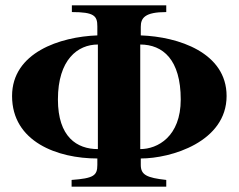

<svg xmlns="http://www.w3.org/2000/svg" viewBox="-20 -696 890 716"><path d="M345 -140C267 -140 196 -185 196 -325C196 -474 270 -530 345 -530ZM503 -530C587 -530 654 -474 654 -325C654 -187 568 -140 503 -140ZM505 -596C505 -629 520 -651 600 -651V-676H248V-651C331 -651 343 -637 343 -598V-564C204 -559 25 -500 25 -338C25 -167 195 -105 343 -105V-81C343 -41 329 -31 247 -25V0H600V-25C527 -33 505 -44 505 -81V-105C618 -105 825 -167 825 -338C825 -500 645 -559 505 -564Z"/></svg>

Font: XITS Math
Style: Bold
Weight: 700
Designer: MicroPress Inc., with final additions and corrections provided by Coen Hoffman, Elsevier (retired)
Version: Version 1.302